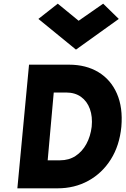

<svg xmlns="http://www.w3.org/2000/svg" viewBox="-20 -1025 684 1045"><path d="M138 -673H355.5Q448.5 -673 515.8 -632.2Q583 -591.5 616.2 -515.8Q649.5 -440 640.5 -335Q630.5 -232.5 583.2 -157.5Q536 -82.5 461 -41.2Q386 0 293.5 0H74.5ZM272.5 -521.5 239.5 -152.5H307Q355 -152.5 391.2 -176.2Q427.5 -200 450 -241.2Q472.5 -282.5 479 -335Q484.5 -390 469.2 -432Q454 -474 421 -497.8Q388 -521.5 339.5 -521.5ZM541.5 -1005 626.5 -922 393.5 -755 189 -922 294.5 -1005 408 -912Z"/></svg>

Font: Karla ExtraBold
Style: Italic
Weight: 800
Italic angle: -8°
Designer: Jonathan Pinhorn
Version: Version 2.004;gftools[0.9.33]